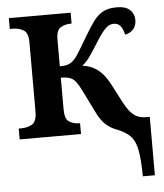

<svg xmlns="http://www.w3.org/2000/svg" viewBox="-53 -589 720 845"><g transform="rotate(-5 307.0 -166.5)"><path d="M544 209Q543 133 535 92Q527 51 507 30.5Q487 10 450 -5Q419 -16 398.5 -35.5Q378 -55 361 -90L311 -191Q291 -232 274 -243.5Q257 -255 222 -255V-116Q222 -72 241 -60Q260 -48 285 -48H289V0H18V-48H30Q57 -48 77.5 -60Q98 -72 98 -117V-422Q98 -464 77.5 -476Q57 -488 31 -488H17V-536H290V-488H286Q262 -488 242 -476.5Q222 -465 222 -424V-305Q246 -305 260 -310.5Q274 -316 285 -327Q297 -339 312 -364.5Q327 -390 350 -428Q370 -462 388.5 -488Q407 -514 431 -528Q455 -542 493 -542Q534 -542 552.5 -524Q571 -506 571 -480Q571 -453 556 -437.5Q541 -422 520 -419Q516 -442 505 -456.5Q494 -471 474 -471Q454 -471 436.5 -453Q419 -435 394 -395Q370 -356 354.5 -334.5Q339 -313 321 -299Q356 -295 384.5 -275.5Q413 -256 437 -213L486 -119Q508 -79 529 -64Q550 -49 582 -49H597V209Z"/></g></svg>

Font: Noto Serif SemiCondensed SemiBold
Style: Regular
Weight: 600
Width: 4
Designer: Monotype Design Team
Foundry: Monotype Imaging Inc.
Version: Version 2.013; ttfautohint (v1.8.4.7-5d5b)